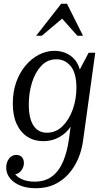

<svg xmlns="http://www.w3.org/2000/svg" viewBox="-20 -740 575 1020"><path d="M13 150Q13 122 28 102.5Q43 83 67 83Q86 83 96.5 95Q107 107 107 126Q107 146 94.5 164Q82 182 61 186Q75 204 102 214.5Q129 225 163 225Q221 225 258 196Q295 167 316.5 115Q338 63 347 -6L355 -67Q333 -33 295 -11.5Q257 10 210 10Q162 10 125.5 -13.5Q89 -37 68.5 -81.5Q48 -126 48 -190Q48 -252 66 -303Q84 -354 115.5 -391.5Q147 -429 187 -449.5Q227 -470 270 -470Q297 -470 323.5 -460.5Q350 -451 371.5 -429.5Q393 -408 404 -371L451 -460H486L421 9Q414 60 394.5 105Q375 150 343.5 185Q312 220 269 240Q226 260 170 260Q124 260 88.5 246Q53 232 33 207Q13 182 13 150ZM133 -185Q133 -110 158 -72.5Q183 -35 229 -35Q277 -35 312 -69.5Q347 -104 366.5 -158.5Q386 -213 386 -274Q386 -351 356 -388Q326 -425 280 -425Q232 -425 199.5 -390.5Q167 -356 150 -301.5Q133 -247 133 -185ZM391 -550 310 -641 202 -550H172L305 -720H336L421 -550Z"/></svg>

Font: Brygada 1918
Style: Italic
Weight: 400
Italic angle: -8°
Designer: Mateusz Machalski | Borys Kosmynka | Przemek Hoffer
Foundry: NIEPODLEGLA 2018
Version: Version 3.006